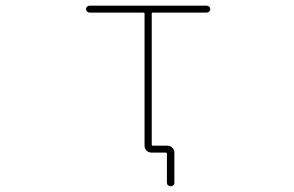

<svg xmlns="http://www.w3.org/2000/svg" viewBox="-20 -564 1040 679"><path d="M570.3 82V-19.5Q570.3 -24.4 566.4 -24.4H515.6Q505.9 -24.4 498.5 -31.2Q491.2 -38.1 491.2 -48.8V-515.6Q491.2 -519.5 486.3 -519.5H296.9Q292 -519.5 288.1 -522.9Q284.2 -526.4 284.2 -531.7Q284.2 -537.1 288.1 -540.5Q292 -543.9 296.9 -543.9H710.9Q715.8 -543.9 719.7 -540.5Q723.6 -537.1 723.6 -531.7Q723.6 -526.4 719.7 -522.9Q715.8 -519.5 710.9 -519.5H521.5Q516.6 -519.5 516.6 -515.6V-52.7Q516.6 -48.8 521.5 -48.8H572.3Q582 -48.8 589.4 -41.5Q596.7 -34.2 596.7 -24.4V82Q596.7 87.9 592.8 91.3Q588.9 94.7 583.5 94.7Q578.1 94.7 574.2 91.3Q570.3 87.9 570.3 82Z"/></svg>

Font: Rounded-X Mgen+ 1m thin
Style: Regular
Weight: 100
Designer: [Source Han Sans]
Ryoko NISHIZUKA  (kana & ideographs); Paul D. Hunt (Latin, Greek & Cyrillic); Wenlong ZHANG  (bopomofo
Version: Version 1.059.20150602